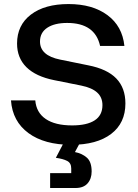

<svg xmlns="http://www.w3.org/2000/svg" viewBox="-20 -705 681 948"><path d="M331.7 10Q199.2 10 120.4 -47.9Q41.7 -105.8 34.2 -209.2H154.2Q159.2 -149.2 205.8 -117.5Q252.5 -85.8 335.8 -85.8Q409.2 -85.8 447.5 -110.8Q485.8 -135.8 485.8 -185.8Q485.8 -224.2 460 -247.9Q434.2 -271.7 380.8 -282.5L247.5 -309.2Q156.7 -327.5 110.4 -373.3Q64.2 -419.2 64.2 -490Q64.2 -580.8 132.5 -632.9Q200.8 -685 318.3 -685Q436.7 -685 510.4 -630.4Q584.2 -575.8 594.2 -478.3H474.2Q449.2 -591.7 311.7 -591.7Q249.2 -591.7 213.3 -567.9Q177.5 -544.2 177.5 -500Q177.5 -430.8 276.7 -410.8L415.8 -382.5Q509.2 -364.2 554.2 -317.5Q599.2 -270.8 599.2 -194.2Q599.2 -97.5 528.8 -43.8Q458.3 10 331.7 10ZM227.5 223.3V150H331.7V126.7Q331.7 100 311.7 89.6Q291.7 79.2 255.8 74.2L307.5 -25H388.3L350 45.8Q385 52.5 408.8 73.3Q432.5 94.2 432.5 141.7Q432.5 177.5 412.5 200.4Q392.5 223.3 352.5 223.3Z"/></svg>

Font: Funnel Display Medium
Style: Regular
Weight: 500
Designer: NORD ID, Kristian Moeller
Foundry: Dicotype
Version: Version 1.000